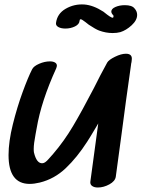

<svg xmlns="http://www.w3.org/2000/svg" viewBox="-20 -874 640 854"><path d="M540 -635Q570 -635 566 -607Q566 -604 565 -598Q564 -592 563 -589V-587Q553 -520 540.5 -426.5Q528 -333 521 -280L495 -88Q492 -68 466.5 -54Q441 -40 415 -40Q399 -40 389.5 -47Q380 -54 382 -67Q393 -153 417 -325L407 -308Q381 -264 368 -244Q323 -174 272.5 -126Q222 -78 157 -62Q132 -56 112 -56Q18 -56 18 -184Q18 -244 37 -320.5Q56 -397 80.5 -464Q105 -531 123 -566Q130 -580 154.5 -590.5Q179 -601 202 -601Q216 -601 224.5 -596Q233 -591 233 -582Q233 -578 230 -570Q163 -423 143 -303L138 -276Q130 -234 130 -212Q130 -201 131 -196Q143 -145 170 -148Q181 -149 196.5 -167Q212 -185 216 -189Q265 -246 305 -313.5Q345 -381 398 -483Q425 -538 457 -596Q464 -608 491.5 -621.5Q519 -635 540 -635ZM481 -727Q451 -727 421 -738Q405 -744 375 -764Q359 -777 347 -785Q335 -793 334 -782Q333 -766 313.5 -756.5Q294 -747 271 -747Q252 -747 240 -753.5Q228 -760 229 -771Q234 -813 272 -835Q310 -857 355 -854Q395 -851 440 -822Q445 -818 456.5 -809Q468 -800 477 -796L483 -795Q485 -799 485 -801Q485 -807 480 -810Q475 -817 475 -822Q475 -835 493.5 -843Q512 -851 535 -851Q567 -851 578 -837Q590 -824 590 -808Q590 -784 565.5 -761.5Q541 -739 515 -731Q500 -727 481 -727Z"/></svg>

Font: Sedgwick Ave
Style: Regular
Weight: 400
Designer: Kevin Burke, Pedro Vergani
Foundry: Google, Inc.
Version: Version 1.000